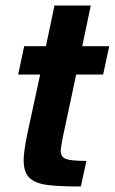

<svg xmlns="http://www.w3.org/2000/svg" viewBox="-20 -678 417 698"><path d="M66 -96Q66 -125 79 -190L126 -407H46L68 -510H147L178 -658H310L279 -510H377L355 -407H257L209 -182Q201 -145 201 -129Q201 -107 220 -100Q239 -93 294 -93L274 0Q191 0 149 -6Q107 -12 86.5 -32Q66 -52 66 -96Z"/></svg>

Font: Saira Semi Condensed SemiBold
Style: Italic
Weight: 600
Width: 4
Italic angle: -12°
Designer: Hector Gatti with collaboration of the Omnibus-Type team
Foundry: Omnibus-Type
Version: Version 1.001; ttfautohint (v1.8)